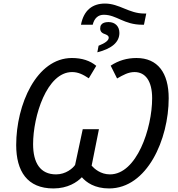

<svg xmlns="http://www.w3.org/2000/svg" viewBox="-20 -1049 999 1079"><path d="M280 10C361 10 413 -25 440 -53C465 -24 512 10 593 10C807 10 928 -266 928 -497C928 -640 866 -723 747 -723C694 -723 646 -709 602 -680L638 -608C673 -628 701 -644 736 -644C797 -644 835 -594 835 -497C835 -327 748 -69 598 -69C545 -69 510 -101 495 -118L536 -323H445L402 -122C389 -103 350 -69 295 -69C206 -69 166 -134 166 -239C166 -396 243 -644 385 -644C420 -644 447 -630 479 -609L521 -679C486 -708 441 -723 384 -723C185 -723 71 -461 71 -234C71 -87 133 10 280 10ZM435 -910H501C510 -947 532 -966 563 -966C636 -966 675 -910 780 -910H789L802 -973H790C705 -973 651 -1029 570 -1029C501 -1029 451 -993 435 -910ZM527 -755C610 -776 651 -813 651 -864C651 -901 627 -925 590 -925C570 -925 556 -920 549 -910C545 -905 543 -898 543 -889C543 -868 558 -861 573 -856C582 -852 591 -848 591 -837C591 -822 572 -807 534 -792Z"/></svg>

Font: BC Sans
Style: Italic
Weight: 400
Italic angle: -12°
Designer: Monotype Design Team
Designer: Province of B.C.
Foundry: Monotype Imaging Inc.
Version: Version 2.000;GOOG;noto-source:20170915:90ef993387c0